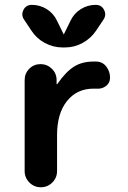

<svg xmlns="http://www.w3.org/2000/svg" viewBox="-20 -790 540 810"><path d="M244.1 -589.8Q204.1 -589.8 168.9 -608.9Q133.8 -627.9 112.3 -661.1L81.1 -708Q68.4 -727.5 79.1 -748.5Q89.8 -769.5 114.3 -769.5Q148.4 -769.5 177.2 -751.5Q206.1 -733.4 220.7 -702.1L248 -646.5Q248 -645.5 249 -645Q250 -644.5 250 -646.5L277.3 -702.1Q292 -733.4 320.8 -751.5Q349.6 -769.5 383.8 -769.5Q408.2 -769.5 418.9 -748.5Q429.7 -727.5 417 -708L385.7 -661.1Q363.3 -627.9 328.6 -608.9Q293.9 -589.8 253.9 -589.8ZM387.7 -530.3Q413.1 -529.3 428.7 -508.8Q444.3 -488.3 444.3 -461.9Q444.3 -440.4 427.2 -427.2Q410.2 -414.1 387.7 -416H374Q304.7 -416 262.7 -363.8Q220.7 -311.5 220.7 -219.7V-68.4Q220.7 -40 200.7 -20Q180.7 0 152.3 0Q124 0 104 -20Q84 -40 84 -68.4V-452.1Q84 -480.5 103.5 -500Q123 -519.5 150.9 -519.5Q178.7 -519.5 198.7 -500Q218.8 -480.5 218.8 -452.1V-435.5Q218.8 -434.6 219.7 -434.6Q221.7 -434.6 221.7 -435.5Q257.8 -487.3 292 -508.8Q326.2 -530.3 374 -530.3Z"/></svg>

Font: Rounded-X Mgen+ 2m bold
Style: Bold
Weight: 700
Designer: [Source Han Sans]
Ryoko NISHIZUKA  (kana & ideographs); Paul D. Hunt (Latin, Greek & Cyrillic); Wenlong ZHANG  (bopomofo
Version: Version 1.059.20150602